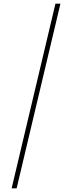

<svg xmlns="http://www.w3.org/2000/svg" viewBox="-20 -853 390 1039"><path d="M280 -833H307L70 166H43Z"/></svg>

Font: Noto Sans Gurmukhi UI Condensed Thin
Style: Regular
Weight: 100
Width: 3
Designer: Jelle Bosma - Monotype Design Team
Foundry: Monotype Imaging Inc.
Version: Version 2.004; ttfautohint (v1.8.4.7-5d5b)